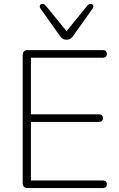

<svg xmlns="http://www.w3.org/2000/svg" viewBox="-20 -961 610 981"><path d="M121 0Q109 0 102.5 -6.5Q96 -13 96 -25V-680Q96 -692 102.5 -698.5Q109 -705 121 -705H505Q515 -705 520.5 -700Q526 -695 526 -686Q526 -676 520.5 -671Q515 -666 505 -666H138V-377H485Q495 -377 500.5 -372Q506 -367 506 -358Q506 -348 500.5 -343Q495 -338 485 -338H138V-39H505Q515 -39 520.5 -34Q526 -29 526 -20Q526 -10 520.5 -5Q515 0 505 0ZM320 -758Q311 -758 303 -761.5Q295 -765 288 -775L187 -917Q182 -924 183 -930Q184 -936 189 -939Q194 -942 200.5 -941Q207 -940 213 -933L320 -802L427 -933Q433 -940 439.5 -941Q446 -942 451 -939Q456 -936 457 -930Q458 -924 453 -917L352 -775Q345 -765 337 -761.5Q329 -758 320 -758Z"/></svg>

Font: Nunito ExtraLight
Style: Regular
Weight: 200
Designer: Vernon Adams
Foundry: Vernon Adams
Version: Version 3.602;April 4, 2023;FontCreator 14.0.0.2856 64-bit